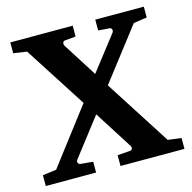

<svg xmlns="http://www.w3.org/2000/svg" viewBox="-100 -771 871 871"><g transform="rotate(-15 335.5 -335.5)"><path d="M360.8 0V-50.8L421.9 -55.2Q428.7 -56.2 430.9 -63Q433.1 -69.8 426.8 -79.1L314.9 -254.9L180.2 -80.1Q176.3 -75.7 175.8 -71.5Q175.3 -67.4 176.8 -64Q178.2 -60.5 180.9 -58.6Q183.6 -56.6 186 -56.2L246.1 -50.8V0H9.8V-50.8L74.2 -59.1L272.9 -319.8L85.9 -610.8L22.9 -620.1V-670.9H315.9V-620.1L263.2 -615.2Q257.8 -615.2 254.9 -607.9Q252 -600.6 257.8 -590.8L357.9 -433.1L481 -591.8Q487.8 -600.1 484.9 -608.2Q481.9 -616.2 475.1 -616.2L421.9 -620.1V-670.9H649.9V-620.1L586.9 -610.8L399.9 -368.2L598.1 -59.1L661.1 -50.8V0Z"/></g></svg>

Font: Charis SIL Cyr
Style: Bold
Weight: 700
Foundry: SIL International
Version: Version 5.000